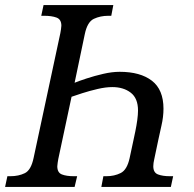

<svg xmlns="http://www.w3.org/2000/svg" viewBox="-40 -734 762 754"><path d="M-20 0 -11 -42H1Q33 -42 57.5 -54Q82 -66 92 -114L197 -604Q198 -610 199.5 -619Q201 -628 201 -633Q201 -658 182 -665Q163 -672 134 -672H122L131 -714H405L397 -672H385Q354 -672 328.5 -660Q303 -648 293 -600L253 -409Q270 -416 300.5 -426Q331 -436 365.5 -444Q400 -452 430 -452Q511 -452 556.5 -417Q602 -382 602 -307Q602 -275 594 -240.5Q586 -206 582 -186L566 -110Q562 -93 562 -81Q562 -56 580.5 -49Q599 -42 627 -42H640L631 0H358L366 -42H378Q409 -42 434 -54.5Q459 -67 469 -113L484 -183Q487 -197 491.5 -218.5Q496 -240 499 -262Q502 -284 502 -300Q502 -348 473.5 -370Q445 -392 401 -392Q375 -392 343 -384.5Q311 -377 283 -368Q255 -359 241 -354L189 -110Q188 -104 186.5 -95Q185 -86 185 -81Q185 -56 203 -49Q221 -42 250 -42H263L253 0Z"/></svg>

Font: Noto Serif SemiCondensed
Style: Italic
Weight: 400
Width: 4
Italic angle: -12°
Designer: Monotype Design Team
Foundry: Monotype Imaging Inc.
Version: Version 2.013